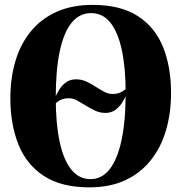

<svg xmlns="http://www.w3.org/2000/svg" viewBox="-20 -774 762 806"><path d="M422.5 -300Q399.5 -300 379.2 -309.5Q359 -319 340.2 -330.8Q321.5 -342.5 304.2 -352Q287 -361.5 269.5 -361.5Q254 -361.5 243 -358Q232 -354.5 224.2 -348.8Q216.5 -343 209 -335.5L210 -361Q217.5 -380 229 -398.2Q240.5 -416.5 257.8 -428.8Q275 -441 299 -441Q322 -441 342.2 -431.8Q362.5 -422.5 381.2 -410.2Q400 -398 417.5 -388.8Q435 -379.5 452 -379.5Q467.5 -379.5 478 -383Q488.5 -386.5 496.8 -392.2Q505 -398 512 -404.5L511.5 -380Q504.5 -361 492.5 -342.8Q480.5 -324.5 463.5 -312.2Q446.5 -300 422.5 -300ZM355 12.5Q238 12.5 164.8 -35Q91.5 -82.5 57.5 -167.2Q23.5 -252 23.5 -361.5Q23.5 -447 45 -518.5Q66.5 -590 109.8 -642.8Q153 -695.5 217.8 -724.5Q282.5 -753.5 369 -753.5Q485 -753.5 557.8 -707Q630.5 -660.5 664.2 -577.2Q698 -494 698 -384.5Q698 -299 676.8 -226.8Q655.5 -154.5 612.5 -100.8Q569.5 -47 505.2 -17.2Q441 12.5 355 12.5ZM360.5 -22Q407 -22 439.8 -63Q472.5 -104 490 -184.8Q507.5 -265.5 507.5 -384.5Q507.5 -488 491.5 -563.2Q475.5 -638.5 443.5 -678.8Q411.5 -719 362 -719Q314.5 -719 281.5 -679.5Q248.5 -640 231.2 -560.5Q214 -481 214 -362Q214 -258 229.8 -181.8Q245.5 -105.5 278 -63.8Q310.5 -22 360.5 -22Z"/></svg>

Font: Merriweather 120pt ExtraBold
Style: Regular
Weight: 800
Version: Version 2.100